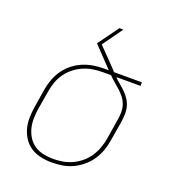

<svg xmlns="http://www.w3.org/2000/svg" viewBox="-135 -841 869 955"><g transform="rotate(20 300.0 -363.5)"><path d="M246 8Q216 8 187.5 2Q159 -4 135.5 -19Q112 -34 96.5 -57Q81 -80 73.5 -107Q66 -134 66.5 -164Q67 -194 72 -223L88 -323Q93 -351 103 -377.5Q113 -404 130 -428Q147 -452 170.5 -470.5Q194 -489 220.5 -500Q247 -511 275 -515.5Q303 -520 330 -520H356L255 -626L334 -735H355L279 -629L378 -527Q379 -525 380.5 -523.5Q382 -522 384 -520H531V-501H403Q416 -487 431.5 -474.5Q447 -462 461 -448Q475 -434 486 -417Q497 -400 502 -380.5Q507 -361 506 -339.5Q505 -318 502 -297L485 -197Q481 -169 471.5 -142Q462 -115 446 -90.5Q430 -66 406.5 -46Q383 -26 356.5 -13.5Q330 -1 301.5 3.5Q273 8 246 8ZM247 -11Q272 -11 297.5 -15.5Q323 -20 347.5 -31.5Q372 -43 393 -61Q414 -79 428.5 -101.5Q443 -124 452 -149.5Q461 -175 465 -200L481 -300Q485 -321 485.5 -342.5Q486 -364 479.5 -383.5Q473 -403 461 -418.5Q449 -434 434 -447.5Q419 -461 403.5 -474Q388 -487 375 -501H330Q305 -501 279.5 -497Q254 -493 229.5 -482.5Q205 -472 183.5 -455Q162 -438 146.5 -416.5Q131 -395 122 -370Q113 -345 109 -320L92 -220Q88 -194 87.5 -167Q87 -140 93.5 -115.5Q100 -91 113.5 -70Q127 -49 147.5 -35.5Q168 -22 194 -16.5Q220 -11 247 -11Z"/></g></svg>

Font: Iosevka Thin Extended Oblique
Style: Regular
Weight: 100
Width: 7
Italic angle: -9°
Monospace: yes
Designer: Belleve Invis
Foundry: Belleve Invis
Version: Version 32.5.0; ttfautohint (v1.8.4)